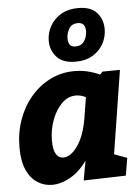

<svg xmlns="http://www.w3.org/2000/svg" viewBox="-59 -914 712 974"><g transform="rotate(-5 297.0 -427.0)"><path d="M167 14Q127 14 93 -7.5Q59 -29 38.5 -73.5Q18 -118 18 -190Q18 -265 41.5 -330.5Q65 -396 107.5 -445.5Q150 -495 206.5 -523Q263 -551 329 -551Q361 -551 393 -544Q425 -537 458 -522L471 -536L560 -537L493 -113L558 -89L543 0L328 6L346 -94Q309 -41 261 -13.5Q213 14 167 14ZM236 -119Q273 -119 308.5 -169Q344 -219 359 -308L376 -414Q351 -427 326 -427Q285 -427 253.5 -395.5Q222 -364 203.5 -314Q185 -264 185 -209Q185 -163 198.5 -141Q212 -119 236 -119ZM340 -598Q275 -598 244 -632.5Q213 -667 213 -715Q213 -755 232.5 -790Q252 -825 288.5 -846.5Q325 -868 376 -868Q440 -868 470.5 -834Q501 -800 501 -750Q501 -711 482.5 -676.5Q464 -642 428 -620Q392 -598 340 -598ZM346 -675Q377 -675 391.5 -698.5Q406 -722 406 -748Q406 -792 368 -792Q337 -792 323 -769Q309 -746 309 -718Q309 -698 317.5 -686.5Q326 -675 346 -675Z"/></g></svg>

Font: Bitter ExtraBold
Style: Italic
Weight: 800
Italic angle: -9°
Designer: Sol Matas, and Bitter project Authors
Foundry: Sol Matas
Version: Version 2.001